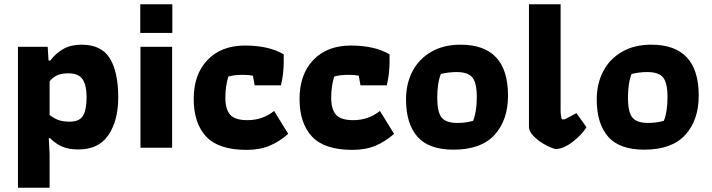

<svg xmlns="http://www.w3.org/2000/svg" viewBox="-20 -691 3328 898"><path d="M64 -472H203L207 -408H215Q242 -443 277 -462.5Q312 -482 362 -482Q454 -482 493.5 -418.5Q533 -355 533 -235Q533 -128 487.5 -60Q442 8 347 8Q303 8 272.5 -4.5Q242 -17 214 -45H208L212 29V187H64ZM385 -238Q385 -292 366.5 -320Q348 -348 300 -348Q268 -348 248 -339Q228 -330 212 -311V-153Q236 -135 256.5 -128.5Q277 -122 306 -122Q352 -122 368.5 -150Q385 -178 385 -238Z M636 -671H786V-537H636ZM637 -472H785V0H637Z M886 -229Q886 -343 950.5 -410.5Q1015 -478 1126 -478Q1237 -478 1307 -437V-401Q1307 -346 1294 -292H1171L1163 -337Q1143 -341 1115 -341Q1075 -341 1048 -333Q1034 -287 1034 -235Q1034 -180 1056.5 -154.5Q1079 -129 1137 -129Q1208 -129 1262 -172L1328 -65Q1289 -30 1242.5 -10Q1196 10 1133 10Q1003 10 944.5 -52Q886 -114 886 -229Z M1381 -229Q1381 -343 1445.5 -410.5Q1510 -478 1621 -478Q1732 -478 1802 -437V-401Q1802 -346 1789 -292H1666L1658 -337Q1638 -341 1610 -341Q1570 -341 1543 -333Q1529 -287 1529 -235Q1529 -180 1551.5 -154.5Q1574 -129 1632 -129Q1703 -129 1757 -172L1823 -65Q1784 -30 1737.5 -10Q1691 10 1628 10Q1498 10 1439.5 -52Q1381 -114 1381 -229Z M1879 -226Q1879 -300 1909.5 -358Q1940 -416 1997.5 -449Q2055 -482 2134 -482Q2356 -482 2356 -244Q2356 -129 2293 -60Q2230 9 2101 9Q1985 9 1932 -52Q1879 -113 1879 -226ZM2193 -126Q2210 -169 2210 -237Q2210 -303 2189.5 -328.5Q2169 -354 2116 -354Q2078 -354 2042 -345Q2025 -303 2025 -233Q2025 -167 2045.5 -141.5Q2066 -116 2119 -116Q2159 -116 2193 -126Z M2454 -97V-671H2602V-177Q2602 -150 2608 -133H2622L2676 -162L2723 -96Q2700 -59 2657 -26.5Q2614 6 2578 6Q2554 0 2524.5 -17Q2495 -34 2474.5 -55.5Q2454 -77 2454 -97Z M2771 -226Q2771 -300 2801.5 -358Q2832 -416 2889.5 -449Q2947 -482 3026 -482Q3248 -482 3248 -244Q3248 -129 3185 -60Q3122 9 2993 9Q2877 9 2824 -52Q2771 -113 2771 -226ZM3085 -126Q3102 -169 3102 -237Q3102 -303 3081.5 -328.5Q3061 -354 3008 -354Q2970 -354 2934 -345Q2917 -303 2917 -233Q2917 -167 2937.5 -141.5Q2958 -116 3011 -116Q3051 -116 3085 -126Z"/></svg>

Font: Athiti
Style: Bold
Weight: 700
Designer: CadsonDemak Team
Foundry: CadsonDemak
Version: Version 1.033